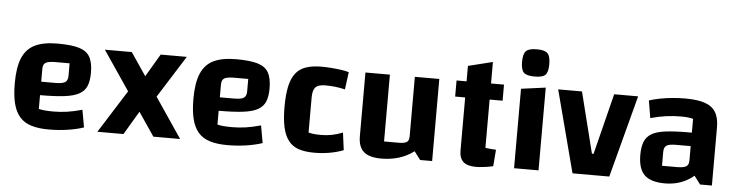

<svg xmlns="http://www.w3.org/2000/svg" viewBox="-46 -942 4470 1165"><g transform="rotate(5 2189.5 -359.5)"><path d="M274 12Q212 12 168 -1.5Q124 -15 97 -46Q70 -77 57.5 -127Q45 -177 45 -250Q45 -346 69 -403.5Q93 -461 145 -486.5Q197 -512 283 -512Q367 -512 414 -498Q461 -484 480.5 -449.5Q500 -415 500 -353Q500 -304 487 -272.5Q474 -241 441.5 -223Q409 -205 351.5 -198Q294 -191 204 -191H174V-273H289Q333 -273 349.5 -283.5Q366 -294 366 -323V-399H280Q237 -399 220.5 -389Q204 -379 204 -351V-107Q235 -99 293 -99Q335 -99 376.5 -105Q418 -111 468 -125L487 -19Q442 -4 387 4Q332 12 274 12Z M911 0 572 -500H736L1074 0ZM570 0 753 -290 841 -189 729 0ZM885 -205 800 -311 912 -500H1071Z M1362 12Q1300 12 1256 -1.5Q1212 -15 1185 -46Q1158 -77 1145.5 -127Q1133 -177 1133 -250Q1133 -346 1157 -403.5Q1181 -461 1233 -486.5Q1285 -512 1371 -512Q1455 -512 1502 -498Q1549 -484 1568.5 -449.5Q1588 -415 1588 -353Q1588 -304 1575 -272.5Q1562 -241 1529.5 -223Q1497 -205 1439.5 -198Q1382 -191 1292 -191H1262V-273H1377Q1421 -273 1437.5 -283.5Q1454 -294 1454 -323V-399H1368Q1325 -399 1308.5 -389Q1292 -379 1292 -351V-107Q1323 -99 1381 -99Q1423 -99 1464.5 -105Q1506 -111 1556 -125L1575 -19Q1530 -4 1475 4Q1420 12 1362 12Z M1892 12Q1835 12 1796.5 -1Q1758 -14 1734 -45Q1710 -76 1699 -126Q1688 -176 1688 -250Q1688 -324 1699 -374.5Q1710 -425 1734 -455.5Q1758 -486 1797 -499Q1836 -512 1892 -512Q1920 -512 1951.5 -509.5Q1983 -507 2011.5 -503Q2040 -499 2058 -493L2044 -387Q2015 -394 1985.5 -397.5Q1956 -401 1924 -401Q1881 -401 1864 -383Q1847 -365 1847 -322V-107Q1873 -99 1924 -99Q1957 -99 1988 -105Q2019 -111 2055 -125L2069 -19Q2031 -4 1985.5 4Q1940 12 1892 12Z M2609 -500V0H2536L2498 -50Q2457 -19 2407.5 -3.5Q2358 12 2300 12Q2227 12 2193 -17.5Q2159 -47 2159 -112V-500H2308V-93H2397Q2433 -93 2446.5 -102.5Q2460 -112 2460 -136V-500Z M2875 12Q2824 12 2799.5 -10Q2775 -32 2775 -79V-594L2924 -631V-108Q2939 -106 2954 -104.5Q2969 -103 2989 -102L2981 -1Q2949 6 2922.5 9Q2896 12 2875 12ZM2714 -402V-500H3003V-402Z M3108 -484 3257 -504V0H3108ZM3184 -565Q3135 -565 3117.5 -582Q3100 -599 3100 -647Q3100 -696 3117.5 -713.5Q3135 -731 3184 -731Q3231 -731 3248.5 -713.5Q3266 -696 3266 -647Q3266 -599 3249 -582Q3232 -565 3184 -565Z M3333 -500H3478L3571 -129H3581L3674 -500H3820L3688 0H3464Z M4028 12Q3941 12 3902.5 -25.5Q3864 -63 3864 -147Q3864 -196 3876.5 -227.5Q3889 -259 3919 -277Q3949 -295 4003.5 -302Q4058 -309 4142 -309H4194V-227H4076Q4033 -227 4017 -216.5Q4001 -206 4001 -177V-93H4090Q4133 -93 4148.5 -103Q4164 -113 4164 -141V-393Q4138 -401 4088 -401Q4046 -401 4000.5 -395Q3955 -389 3905 -375L3887 -481Q3918 -491 3954.5 -498Q3991 -505 4030 -508.5Q4069 -512 4107 -512Q4181 -512 4226 -496.5Q4271 -481 4292 -446.5Q4313 -412 4313 -355V0H4241L4203 -50Q4129 12 4028 12Z"/></g></svg>

Font: Changa SemiBold
Style: Regular
Weight: 600
Designer: Eduardo Rodriguez Tunni
Foundry: Eduardo Rodriguez Tunni
Version: Version 3.002; ttfautohint (v1.8.2)